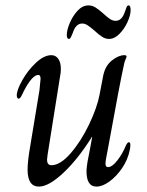

<svg xmlns="http://www.w3.org/2000/svg" viewBox="-20 -680 545 710"><path d="M82 -53Q82 -84 92 -141L126 -347Q130 -383 130 -388Q130 -403 122 -403Q99 -403 68 -343Q66 -339 61.5 -329.5Q57 -320 54 -317.5Q51 -315 48 -315Q46 -315 44 -318.5Q42 -322 42 -327Q42 -347 62.5 -383.5Q83 -420 113 -448Q143 -476 170 -476Q186 -476 195.5 -462.5Q205 -449 205 -426Q205 -411 203 -403L156 -108Q154 -94 154 -90Q154 -69 170 -69Q203 -69 241.5 -113.5Q280 -158 309.5 -220Q339 -282 348 -329L362 -402Q370 -438 394.5 -457Q419 -476 440 -476Q448 -476 448 -471Q448 -468 444 -459.5Q440 -451 438 -439Q424 -377 383 -151L377 -119Q370 -84 370 -76Q370 -62 379 -62Q395 -62 414.5 -87.5Q434 -113 446 -143Q452 -154 456 -154Q462 -154 462 -145Q462 -134 460 -126Q453 -90 432 -59Q411 -28 385 -9Q359 10 337 10Q298 10 300 -52Q302 -79 312 -125L321 -174H320Q268 -91 214 -40.5Q160 10 124 10Q82 10 82 -53ZM227 -551Q227 -569 238 -595Q249 -621 267 -640.5Q285 -660 307 -660Q321 -660 333 -652.5Q345 -645 362 -630Q377 -616 387 -609.5Q397 -603 408 -603Q431 -603 442 -637Q446 -649 448.5 -654.5Q451 -660 456 -660Q463 -660 463 -642Q463 -624 451.5 -598.5Q440 -573 421.5 -554.5Q403 -536 383 -536Q370 -536 357.5 -544Q345 -552 329 -567Q314 -580 304 -586.5Q294 -593 284 -593Q260 -593 249 -558Q246 -550 242.5 -543Q239 -536 235 -536Q227 -536 227 -551Z"/></svg>

Font: Charm
Style: Regular
Weight: 400
Designer: Katatrad Aksorn Co.,Ltd.
Foundry: Cadson Demak Co.,Ltd.
Version: Version 1.001